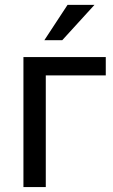

<svg xmlns="http://www.w3.org/2000/svg" viewBox="-20 -760 459 780"><path d="M409.7 -453.6H166V0H75.2V-528.3H409.7ZM254.4 -740.2H363.8L232.9 -596.7H160.2Z"/></svg>

Font: APIMedia Roboto
Style: Regular
Weight: 400
Designer: Google
Version: Version 2.137; 2017